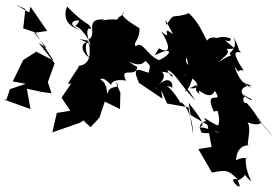

<svg xmlns="http://www.w3.org/2000/svg" viewBox="-222 -980 1302 897"><g transform="rotate(-90 428.5 -531.0)"><path d="M383 -147C397 -197 348 -143 291 -162C303 -202 360 -259 296 -206C323 -191 316 -273 257 -239C248 -153 274 -204 259 -158C254 -172 293 -227 279 -259C291 -221 304 -227 397 -300L340 -291L294 -212L191 -193L181 -255L71 -191C88 -117 78 -113 40 -70C56 -135 -39 -32 34 -71C66 -3 83 -72 30 -7C113 -49 162 -28 139 -30C129 -33 152 -30 129 -79C229 -73 187 18 200 -24C235 -24 318 4 318 -52C270 45 320 46 308 30C340 33 333 5 234 100C307 25 325 34 397 -29C385 -46 451 -63 413 -5C395 0 471 -90 412 -9C443 -89 484 -42 476 -3C507 -89 521 -86 466 -6C468 -13 488 -63 566 -85C520 -52 560 -82 547 -43C650 -110 633 -72 633 -56C670 -85 610 -43 711 -93C636 -59 631 -133 620 -100C609 -130 596 -145 587 -162C636 -105 636 -94 688 -174C663 -169 640 -136 652 -86C727 -176 661 -100 697 -104C719 -148 688 -218 682 -135C734 -205 670 -231 674 -207C722 -234 771 -251 816 -299C785 -382 826 -364 761 -403C815 -421 752 -392 717 -373C770 -439 676 -365 731 -429C677 -392 616 -376 652 -439C596 -475 630 -449 624 -447C664 -374 619 -362 579 -483C576 -434 549 -395 592 -403C584 -484 697 -511 661 -547C678 -563 691 -527 746 -530C780 -588 810 -626 820 -602C795 -615 807 -624 786 -634C793 -730 750 -752 786 -694C795 -793 714 -722 693 -768C798 -835 723 -845 780 -811C789 -820 771 -882 739 -810C758 -878 808 -885 847 -868C737 -762 790 -770 718 -745C754 -744 766 -799 670 -759C706 -826 697 -829 687 -767C667 -797 591 -773 598 -739C606 -789 679 -823 681 -767C574 -746 573 -800 569 -815C525 -812 509 -800 572 -809C509 -849 471 -882 489 -848L421 -894L360 -853L350 -916L259 -937L304 -808L315 -792L283 -758L328 -717L403 -692L368 -621L444 -619L496 -641C454 -604 491 -673 437 -680C534 -696 430 -673 491 -694C544 -751 516 -737 476 -754C535 -703 504 -690 480 -661C492 -665 510 -644 501 -593C571 -626 510 -545 565 -540C592 -595 610 -588 598 -593C542 -505 618 -491 597 -506C557 -464 577 -488 508 -489C415 -398 477 -485 538 -474C528 -498 598 -581 490 -532L416 -422L457 -429L394 -401L376 -301L251 -279C348 -283 403 -325 398 -339C496 -396 477 -427 472 -382C446 -370 545 -369 481 -442C535 -378 564 -452 541 -452C551 -347 481 -369 551 -400C538 -362 480 -340 407 -268C459 -305 475 -305 450 -319C464 -283 552 -283 552 -255C550 -265 576 -329 609 -309C550 -299 508 -274 530 -327C515 -260 455 -233 466 -294C499 -225 463 -295 439 -248C487 -272 394 -203 453 -178C382 -130 471 -234 357 -183L368 -98ZM819 -1045 857 -1109 835 -1063 745 -1073 726 -1017 595 -932 636 -1012 597 -1073 497 -1122 486 -1061 461 -1135 413 -1151 412 -1162 368 -1039 463 -1056 448 -987 442 -941 494 -958 582 -926 678 -1001 652 -963 724 -1021 733 -961 846 -1039Z"/></g></svg>

Font: Hussar Lance
Style: Italic
Weight: 700
Foundry: Cannot Into Space Fonts, PlusOne Fonts
Version: Version 2.27